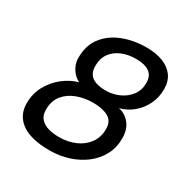

<svg xmlns="http://www.w3.org/2000/svg" viewBox="-158 -824 939 964"><g transform="rotate(30 311.0 -341.5)"><path d="M256.2 4.9Q148.2 4.9 93.5 -34Q38.8 -72.8 38.8 -143.1Q38.8 -199 63.6 -244.6Q88.4 -290.2 128.5 -321.7Q168.5 -353.1 214.4 -365.9Q199.9 -372.2 184.8 -387Q169.7 -401.9 159.6 -423.4Q149.4 -445 149.4 -471.8Q149.4 -542.6 186 -590.2Q222.6 -637.9 284.5 -662.2Q346.4 -686.6 422 -686.6Q476.1 -686.6 516.2 -671Q556.3 -655.5 578.8 -624.9Q601.2 -594.2 601.2 -548.8Q601.2 -500.9 581.6 -460.4Q561.9 -419.9 528.2 -391.9Q494.5 -363.9 451.9 -352.9Q487.7 -347.1 515.2 -315.5Q542.8 -283.8 542.8 -229.2Q542.8 -176.1 519.9 -133.2Q497.1 -90.2 457.1 -59.3Q417.1 -28.5 365.5 -11.8Q313.9 4.9 256.2 4.9ZM262.9 -76.8Q314.6 -76.8 356.7 -95.1Q398.8 -113.4 423.8 -147.7Q448.8 -182.1 448.8 -230.4Q448.8 -275.2 415.8 -293.7Q382.9 -312.2 327.4 -312.2Q278.1 -312.2 235 -296.3Q191.9 -280.4 165.2 -247.7Q138.6 -215 138.6 -164Q138.6 -130.1 156.3 -111.1Q174.1 -92.1 202.4 -84.4Q230.8 -76.8 262.9 -76.8ZM348.1 -396.2Q389.9 -396.2 426.5 -412.6Q463.1 -429 485.7 -459.3Q508.4 -489.6 508.4 -530.9Q508.4 -572.6 481.6 -591.6Q454.8 -610.6 403.5 -610.6Q358.8 -610.6 322.6 -595.5Q286.3 -580.5 264.8 -551Q243.4 -521.5 243.4 -478.1Q243.4 -434.8 270.9 -415.5Q298.5 -396.2 348.1 -396.2Z"/></g></svg>

Font: Grandstander Thin
Style: Italic
Weight: 100
Italic angle: -15°
Designer: Tyler Finck
Foundry: Etcetera Type Co
Version: Version 1.200